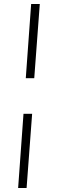

<svg xmlns="http://www.w3.org/2000/svg" viewBox="-20 -713 292 953"><path d="M108 -325 134.6 -693H177.5L150 -325ZM70 220 96.6 -148H139.5L112 220Z"/></svg>

Font: Ancizar Serif Light
Style: Italic
Weight: 300
Italic angle: -4°
Designer: Cesar Puertas, Viviana Monsalve, Julian Moncada, Julian Prieto, Jose Castro, Felipe Aragon, Mariel Hernandez, Sara Alarc
Version: Version 8.100